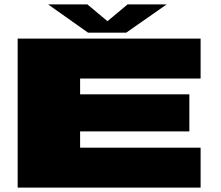

<svg xmlns="http://www.w3.org/2000/svg" viewBox="-20 -850 1002 870"><path d="M60 0H889V-181H343V-254.5H838V-422.5H343V-494H889V-675H60ZM379 -702H552L735 -830H558L467 -754L376 -830H198Z"/></svg>

Font: Anybody ExtraExpanded Black
Style: Regular
Weight: 900
Width: 8
Version: Version 1.113;gftools[0.9.25]